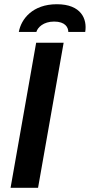

<svg xmlns="http://www.w3.org/2000/svg" viewBox="-20 -888 425 908"><path d="M69 -737H152C158 -758 185 -786 236 -786C289 -786 303 -758 303 -737H383C393 -798 364 -868 249 -868C134 -868 80 -798 69 -737ZM30 0H160L281 -686H151Z"/></svg>

Font: Archivo SemiBold
Style: Italic
Weight: 600
Italic angle: -10°
Designer: Hector Gatti
Foundry: Omnibus-Type
Version: Version 2.001